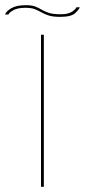

<svg xmlns="http://www.w3.org/2000/svg" viewBox="-56 -720 337 740"><path d="M102 0V-586H113V0ZM175.5 -655Q148.5 -655 132 -660.2Q115.5 -665.5 103.5 -672.5Q91.5 -679.5 77.8 -684.8Q64 -690 42 -690Q12 -690 -4.8 -680.5Q-21.5 -671 -23.5 -664H-36.5Q-33 -676 -13 -688Q7 -700 43.5 -700Q66.5 -700 80 -694.8Q93.5 -689.5 105 -682.5Q116.5 -675.5 133 -670.2Q149.5 -665 178 -665Q207 -665 221.8 -675Q236.5 -685 238.5 -692H251.5Q249.5 -684.5 234.2 -669.8Q219 -655 175.5 -655Z"/></svg>

Font: Anybody UltraExpanded Thin
Style: Regular
Weight: 100
Width: 9
Designer: Tyler Finck
Foundry: Etcetera Type Company
Version: Version 1.010; ttfautohint (v1.8.3) -l 8 -r 50 -G 200 -x 14 